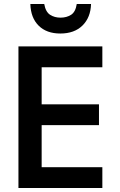

<svg xmlns="http://www.w3.org/2000/svg" viewBox="-20 -948 603 968"><path d="M73 0V-714H496V-609H190V-422H479V-317H190V-105H496V0ZM284 -779Q215 -779 175 -818.5Q135 -858 133 -928H203Q210 -888 232.5 -873.5Q255 -859 285 -859Q316 -859 338.5 -873.5Q361 -888 367 -928H439Q437 -860 396 -819.5Q355 -779 284 -779Z"/></svg>

Font: Noto Sans Mono SemiCondensed SemiBold
Style: Regular
Weight: 600
Width: 4
Designer: Monotype Design Team
Foundry: Monotype Imaging Inc.
Version: Version 2.014; ttfautohint (v1.8.4.7-5d5b)